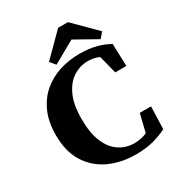

<svg xmlns="http://www.w3.org/2000/svg" viewBox="-207 -1004 1064 1152"><g transform="rotate(-30 325.0 -428.0)"><path d="M396 18Q297 18 215.5 -19Q134 -56 85.5 -131.5Q37 -207 37 -322Q37 -413 66.5 -479.5Q96 -546 147 -589.5Q198 -633 263.5 -654Q329 -675 402 -675Q466 -675 516.5 -662Q567 -649 606 -626L611 -471H534L502 -596Q467 -612 425 -612Q370 -612 323 -582Q276 -552 247.5 -489.5Q219 -427 219 -329Q219 -231 246 -168Q273 -105 319.5 -75Q366 -45 422 -45Q468 -45 510 -63L540 -187H618L613 -32Q574 -11 520.5 3.5Q467 18 396 18ZM439 -874 589 -724 558 -687 405 -773 252 -687 221 -724 371 -874Z"/></g></svg>

Font: Source Serif 4 SmText
Style: Bold
Weight: 700
Designer: Frank Grießhammer
Foundry: Adobe
Version: Version 4.005;hotconv 1.1.0;makeotfexe 2.6.0